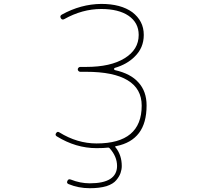

<svg xmlns="http://www.w3.org/2000/svg" viewBox="-20 -783 1040 997"><path d="M446.3 194.3Q387.7 194.3 335.9 172.9Q324.2 168 330.1 156.2Q335 144.5 347.7 149.4Q396.5 168.9 446.3 168.9Q586.9 168.9 587.9 79.1Q587.9 29.3 548.8 -13.7Q545.9 -16.6 542 -16.6Q518.6 -13.7 481.4 -13.7Q374 -13.7 274.4 -75.2Q268.6 -79.1 268.6 -84Q268.6 -87.9 271.5 -91.8Q278.3 -102.5 288.1 -95.7Q380.9 -38.1 481.4 -38.1Q715.8 -38.1 715.8 -234.4Q715.8 -322.3 642.6 -366.2Q570.3 -410.2 426.8 -410.2H396.5Q391.6 -410.2 387.7 -414.1Q383.8 -418 383.8 -422.9Q383.8 -427.7 387.7 -431.6Q391.6 -435.5 396.5 -435.5H426.8Q554.7 -435.5 627 -480.5Q700.2 -525.4 700.2 -601.6Q700.2 -665 647.5 -701.2Q595.7 -736.3 505.9 -736.3Q407.2 -736.3 313.5 -683.6Q301.8 -677.7 295.9 -688.5Q289.1 -700.2 300.8 -707Q399.4 -761.7 505.9 -762.7Q607.4 -762.7 667 -719.7Q696.3 -697.3 711.4 -668Q726.6 -638.7 726.6 -601.6Q726.6 -534.2 678.7 -488.3Q639.6 -449.2 577.1 -430.7Q572.3 -429.7 572.3 -424.8Q572.3 -419.9 577.1 -418.9Q659.2 -400.4 699.2 -354.5Q741.2 -308.6 741.2 -235.4Q741.2 -144.5 701.7 -92.3Q662.1 -40 584 -24.4L580.1 -23.4Q576.2 -22.5 578.1 -19.5L581.1 -16.6Q612.3 23.4 612.3 79.1Q612.3 96.7 606 115.2Q599.6 133.8 584 152.3Q568.4 171.9 533.2 183.6Q497.1 194.3 446.3 194.3Z"/></svg>

Font: Rounded-X Mgen+ 1mn thin
Style: Regular
Weight: 100
Designer: [Source Han Sans]
Ryoko NISHIZUKA  (kana & ideographs); Paul D. Hunt (Latin, Greek & Cyrillic); Wenlong ZHANG  (bopomofo
Version: Version 1.059.20150602